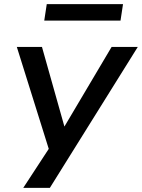

<svg xmlns="http://www.w3.org/2000/svg" viewBox="-20 -724 683 924"><path d="M92 180 226 -25 227 32 61 -498H182L290 -115L517 -498H643L220 180ZM193 -625 205 -704H572L560 -625Z"/></svg>

Font: Nunito Sans 7pt SemiExpanded SemiBold
Style: Italic
Weight: 600
Width: 6
Italic angle: -9°
Designer: Vernon Adams
Foundry: Vernon Adams
Version: Version 3.101;gftools[0.9.27]